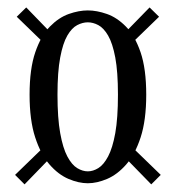

<svg xmlns="http://www.w3.org/2000/svg" viewBox="-20 -518 474 516"><path d="M216 -25.5Q191.5 -25.5 164 -37.2Q136.5 -49 113 -76Q89.5 -103 74.5 -149Q59.5 -195 59.5 -263.5Q59.5 -333 74.8 -377.5Q90 -422 114 -446.5Q138 -471 165 -480.5Q192 -490 216 -490Q240 -490 267.2 -480.5Q294.5 -471 318.5 -446.5Q342.5 -422 357.8 -377.5Q373 -333 373 -263.5Q373 -195 358 -149Q343 -103 319.2 -76Q295.5 -49 268 -37.2Q240.5 -25.5 216 -25.5ZM216 -57.5Q230 -57.5 244.2 -66.2Q258.5 -75 270.5 -97.5Q282.5 -120 289.8 -160.2Q297 -200.5 297 -263.5Q297 -325 289.8 -363.5Q282.5 -402 270.5 -422.5Q258.5 -443 244.2 -450.5Q230 -458 216 -458Q202 -458 187.5 -450.5Q173 -443 161 -422.5Q149 -402 141.8 -363.5Q134.5 -325 134.5 -263.5Q134.5 -200.5 141.8 -160.2Q149 -120 161 -97.5Q173 -75 187.5 -66.2Q202 -57.5 216 -57.5ZM382 -498 407.5 -473 326 -394 303 -417ZM386.5 -22.5 307.5 -103.5 330.5 -127 412 -48ZM50.5 -498 129 -417 106.5 -394 25 -473ZM46 -22.5 20.5 -48 102 -127 124.5 -103.5Z"/></svg>

Font: Imbue Thin 10pt Medium
Style: Regular
Weight: 500
Version: Version 1.102